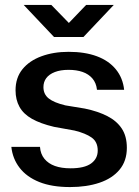

<svg xmlns="http://www.w3.org/2000/svg" viewBox="-20 -748 563 778"><path d="M264 10Q190 10 139 -10.5Q88 -31 59.5 -68Q31 -105 26 -153H142Q144 -124 160 -104.5Q176 -85 202.5 -75.5Q229 -66 266 -66Q322 -66 349 -85.5Q376 -105 376 -138Q376 -173 351.5 -190.5Q327 -208 282 -219L199 -234Q144 -247 109.5 -266.5Q75 -286 59 -315Q43 -344 43 -382Q43 -433 71 -467.5Q99 -502 148 -520Q197 -538 258 -538Q324 -538 372.5 -520Q421 -502 449.5 -467Q478 -432 483 -384H373Q370 -412 354.5 -430Q339 -448 314.5 -456.5Q290 -465 258 -465Q225 -465 202 -456Q179 -447 167.5 -431.5Q156 -416 156 -395Q156 -366 177.5 -349Q199 -332 245 -321L324 -308Q377 -297 415 -277.5Q453 -258 473.5 -227Q494 -196 494 -149Q494 -96 464.5 -60.5Q435 -25 383 -7.5Q331 10 264 10ZM199 -598 76 -728H188L259 -655L329 -728H441L318 -598Z"/></svg>

Font: Hubot Sans Medium
Style: Regular
Weight: 500
Designer: Deni Anggara
Foundry: GitHub, Inc., Subsidiary of Microsoft Corporation
Version: Version 2.000